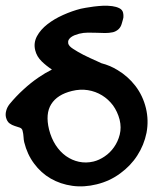

<svg xmlns="http://www.w3.org/2000/svg" viewBox="-28 -619 567 683"><path d="M377.4 -95.2Q363.8 -75.7 344.2 -62.5Q324.7 -49.3 304.7 -44.4Q278.3 -38.1 252.9 -43.5Q228 -48.8 206.5 -64Q185.5 -79.1 169.9 -103Q154.3 -127.4 146.5 -158.2Q132.8 -214.4 154.3 -248.5Q175.8 -282.7 228 -295.4Q257.3 -302.7 284.7 -298.3Q312 -293.9 335 -279.8Q357.4 -266.1 374 -244.1Q390.1 -221.7 397.5 -193.4Q404.3 -165.5 397.9 -140.1Q391.6 -115.2 377.4 -95.2ZM453.6 -313.5Q426.8 -348.1 389.6 -370.1Q363.3 -386.2 333 -394L320.3 -399.9Q291.5 -412.6 269 -423.8Q246.6 -435.5 231.9 -445.3Q217.3 -454.6 214.8 -463.9Q213.4 -471.2 215.8 -476.6Q218.8 -481.9 224.1 -486.3Q230 -490.7 237.3 -493.7Q245.1 -496.6 253.4 -499Q269 -502.9 285.2 -502.9Q300.8 -502.9 315.9 -502.4Q331.5 -501.5 346.2 -501.5Q360.4 -501.5 374 -504.4Q384.8 -507.3 393.1 -514.6Q401.9 -522.5 405.3 -535.6L409.2 -549.3Q411.6 -556.6 411.1 -562.5Q411.1 -568.4 409.7 -574.2Q407.2 -584.5 396.5 -589.8Q385.7 -595.2 371.1 -597.2Q356 -599.1 338.9 -598.6Q321.8 -597.7 305.7 -595.7Q289.1 -593.3 276.9 -591.3Q264.6 -588.9 259.3 -587.9Q228.5 -580.1 196.8 -565.9Q165 -551.8 140.6 -532.7Q116.2 -513.7 103.5 -490.2Q90.8 -466.3 97.2 -440.4Q102.5 -418 120.6 -400.4Q136.7 -384.8 156.7 -371.6Q132.3 -359.4 108.9 -343.3Q81.5 -324.7 55.7 -300.8Q29.3 -276.9 6.3 -249Q-2.9 -237.3 -5.9 -225.1Q-9.3 -212.9 -6.8 -201.7Q-2.9 -186.5 5.9 -180.2Q14.6 -173.8 24.4 -170.9Q35.2 -167.5 42.5 -165Q50.3 -162.1 52.2 -154.3Q55.2 -142.6 55.7 -131.8Q56.2 -121.6 58.1 -113.3Q68.8 -69.8 93.3 -37.1Q117.7 -3.9 152.3 16.1Q187 36.1 229 42Q271 47.9 316.4 36.6Q362.3 25.4 399.4 -2Q437 -29.3 460.4 -65.9Q484.4 -103 493.2 -146.5Q501.5 -190.4 491.2 -233.9Q480.5 -278.3 453.6 -313.5Z"/></svg>

Font: Gochi Hand Cyrillic
Style: Regular
Weight: 400
Designer: Juan Pablo del Peral; Denis Ignatov
Foundry: Juan Pablo del Peral; Denis Ignatov
Version: Version 1.00 June 29, 2018, initial release